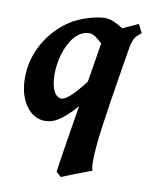

<svg xmlns="http://www.w3.org/2000/svg" viewBox="-80 -516 636 819"><g transform="rotate(10 237.5 -106.5)"><path d="M184.6 -85.9Q189.9 -85.9 198.5 -90.1Q207 -94.2 219.2 -104.7Q231.4 -115.2 247.3 -132.8Q263.2 -150.4 283.2 -177.2L311 -346.7Q296.9 -360.4 282.5 -370.8Q268.1 -381.3 254.9 -381.3Q234.9 -381.3 218.5 -372.1Q202.1 -362.8 189.2 -347.4Q176.3 -332 166.5 -312Q156.7 -292 150.4 -270.3Q144 -248.5 140.9 -226.3Q137.7 -204.1 137.7 -185.1Q137.7 -159.2 141.6 -140.4Q145.5 -121.6 152.1 -109.4Q158.7 -97.2 167.2 -91.6Q175.8 -85.9 184.6 -85.9ZM473.6 -420.4Q465.3 -413.6 459 -408.2Q452.6 -402.8 448 -395.8Q443.4 -388.7 439.5 -378.4Q435.5 -368.2 432.6 -351.6Q421.9 -286.6 411.6 -224.1Q401.4 -161.6 392.6 -104.5Q383.8 -47.4 377 2.2Q370.1 51.8 366.7 90.8Q363.3 129.9 363.5 156.5Q363.8 183.1 369.1 193.8Q364.7 195.3 354.7 199Q344.7 202.6 331.8 207.8Q318.8 212.9 304.4 218.3Q290 223.6 277.3 228.8Q264.6 233.9 254.6 238Q244.6 242.2 240.7 244.1L218.8 225.1Q220.7 209 225.1 180.2Q229.5 151.4 235.6 113Q241.7 74.7 249 28.8Q256.3 -17.1 264.6 -66.9Q242.7 -42 224.4 -25.4Q206.1 -8.8 190.2 1.5Q174.3 11.7 159.7 15.9Q145 20 129.9 20Q111.8 20 91.8 10.7Q71.8 1.5 54.9 -18.8Q38.1 -39.1 27.1 -71Q16.1 -103 16.1 -148.9Q16.1 -187.5 26.1 -224.9Q36.1 -262.2 55.2 -296.1Q74.2 -330.1 101.3 -359.4Q128.4 -388.7 163.1 -411.1Q176.8 -419.9 195.3 -428.2Q213.9 -436.5 233.9 -442.9Q253.9 -449.2 273.4 -453.1Q293 -457 308.6 -457Q329.1 -457 349.6 -447.5Q370.1 -438 388.2 -426.3Q406.2 -435.1 424.1 -442.9Q441.9 -450.7 455.1 -457Z"/></g></svg>

Font: Gentium Book Basic
Style: Bold Italic
Weight: 700
Italic angle: -8°
Designer: J. Victor Gaultney and Annie Olsen
Foundry: SIL International
Version: Version 1.102; 2013; Maintenance release